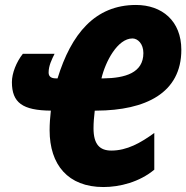

<svg xmlns="http://www.w3.org/2000/svg" viewBox="-20 -744 751 774"><path d="M397 10C463 10 542 -10 602 -60V-208C547 -168 492 -137 429 -137C382 -137 357 -162 357 -227C357 -249 359 -273 362 -298H369C567 -299 711 -369 711 -543C711 -660 633 -724 528 -724C363 -724 267 -607 212 -428H206C182 -428 176 -439 176 -452C176 -479 189 -505 200 -527H72C46 -494 28 -449 28 -413C28 -330 71 -299 185 -298C182 -271 180 -245 180 -219C180 -80 254 10 397 10ZM397 -428H389C405 -496 454 -589 514 -589C535 -589 558 -568 558 -530C558 -450 484 -429 397 -428Z"/></svg>

Font: Noto Sans ExtraCondensed Black
Style: Italic
Weight: 900
Width: 2
Italic angle: -12°
Designer: Monotype Design Team
Foundry: Monotype Imaging Inc.
Version: Version 2.013